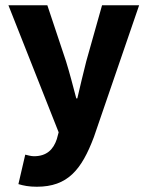

<svg xmlns="http://www.w3.org/2000/svg" viewBox="-20 -516 561 730"><path d="M120 194C237 194 290 130 337 5L509 -496H368L308 -283C296 -236 285 -189 274 -142H270C257 -191 245 -238 231 -283L160 -496H12L203 -13L196 13C183 52 158 78 109 78C98 78 85 74 76 72L50 184C70 190 90 194 120 194Z"/></svg>

Font: Giro Sans Regular
Style: Bold
Weight: 700
Designer: Paul D. Hunt
Foundry: Adobe Systems Incorporated
Version: Version 1.000;PS 1.0;hotconv 1.0.88;makeotf.lib2.5.647800